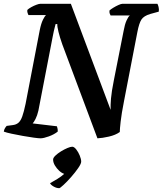

<svg xmlns="http://www.w3.org/2000/svg" viewBox="-33 -724 852 1005"><path d="M179 0Q169 0 143.5 -3.5Q118 -7 87 -12.5Q56 -18 28 -24Q0 -30 -13 -35Q-12 -45 -7 -53Q-2 -61 2 -65L32 -69Q51 -71 63 -81Q75 -91 83.5 -114.5Q92 -138 101 -181L175 -566Q182 -601 192 -621Q202 -641 208 -645H116Q114 -649 111.5 -656Q109 -663 110 -672Q117 -679 130.5 -686.5Q144 -694 157.5 -699Q171 -704 177 -704H338L546 -149Q545 -173 548 -208.5Q551 -244 563 -304L614 -562Q620 -596 629.5 -617Q639 -638 647 -643H546Q544 -646 541.5 -652.5Q539 -659 540 -669Q546 -675 560 -683.5Q574 -692 587.5 -698Q601 -704 607 -704H791Q794 -699 797 -687.5Q800 -676 798 -663L754 -651Q720 -641 707.5 -622Q695 -603 686 -556L616 -194Q603 -128 598.5 -87.5Q594 -47 594 -33Q572 -17 537 -9Q502 -1 477 0L293 -492Q280 -529 273 -557.5Q266 -586 267 -598H258Q257 -593 253 -578.5Q249 -564 243 -533L168 -145Q162 -119 153 -101.5Q144 -84 138 -78L265 -63Q266 -59 268 -51.5Q270 -44 269 -35Q250 -20 222.5 -10Q195 0 179 0ZM277 261Q263 261 248 252.5Q233 244 229 235Q247 225 267.5 212.5Q288 200 303 186Q290 182 276.5 169.5Q263 157 254 141.5Q245 126 245 111Q245 102 257 90.5Q269 79 286 68.5Q303 58 319.5 51Q336 44 345 44Q355 44 366 58Q377 72 384.5 90.5Q392 109 392 122Q392 133 376.5 155.5Q361 178 339.5 202.5Q318 227 299.5 244Q281 261 277 261Z"/></svg>

Font: Texturina 72pt 72pt Regular
Style: Bold Italic
Weight: 700
Italic angle: -11°
Designer: Guillermo Torres Carreño
Foundry: Omnibus-Type
Version: Version 1.002; ttfautohint (v1.8.3)